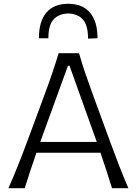

<svg xmlns="http://www.w3.org/2000/svg" viewBox="-20 -994 723 1014"><path d="M24.5 0Q50 -57.5 75.2 -120.8Q100.5 -184 122 -242L212.5 -486.5Q237 -552 255.2 -605.5Q273.5 -659 289.5 -713H397.5Q413 -658 431.2 -605Q449.5 -552 473.5 -486L563.5 -240.5Q585 -181.5 609.2 -119.2Q633.5 -57 658 0H571.5Q557.5 -45.5 542 -93.5Q526.5 -141.5 510.5 -187.5H172.5Q156.5 -141 140.5 -93.2Q124.5 -45.5 110.5 0ZM199.5 -263.5Q196 -254 192.5 -244.5H491Q488 -252 485.5 -260L347 -647H339ZM445 -790Q445 -860.5 418 -890.8Q391 -921 340.5 -923Q289.5 -921 262.5 -891Q235.5 -861 235.5 -792H185.5Q185.5 -881 225 -927.5Q264.5 -974 340.5 -974Q415 -974 455 -927.5Q495 -881 495 -792Z"/></svg>

Font: Commissioner Flair Light
Style: Regular
Weight: 300
Designer: Kostas Bartsokas
Foundry: Kostas Bartsokas
Version: Version 1.000; ttfautohint (v1.8.3)